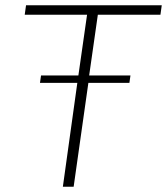

<svg xmlns="http://www.w3.org/2000/svg" viewBox="-20 -710 635 730"><path d="M352 -654 319 -423H476L472 -395H316L260 0H219L274 -395H132L136 -423H278L311 -654H74L79 -690H595L590 -654Z"/></svg>

Font: Exo 2.0 Extra Light
Style: Italic
Weight: 250
Italic angle: -8°
Designer: Natanael Gama
Version: Version 1.001;PS 001.001;hotconv 1.0.70;makeotf.lib2.5.58329